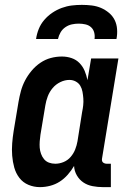

<svg xmlns="http://www.w3.org/2000/svg" viewBox="-20 -760 540 788"><path d="M144 8Q119 8 96.5 -1.5Q74 -11 59.5 -30Q45 -49 38.5 -72.5Q32 -96 30 -121Q28 -146 30 -171.5Q32 -197 36 -222L56 -342Q60 -365 66 -387Q72 -409 83 -430Q94 -451 110 -470Q126 -489 146 -502.5Q166 -516 188.5 -522Q211 -528 234 -528Q255 -528 274 -521.5Q293 -515 306.5 -501Q320 -487 327.5 -469Q335 -451 339 -431L354 -520H466L399 -111Q398 -107 398.5 -102Q399 -97 402 -94Q405 -91 409.5 -89.5Q414 -88 418 -88H435V8H402Q381 8 360 4Q339 0 322.5 -11Q306 -22 295.5 -40Q285 -58 284 -79Q273 -60 258 -43Q243 -26 225 -14.5Q207 -3 186 2.5Q165 8 144 8ZM207 -88Q224 -88 241 -95Q258 -102 270 -116Q282 -130 288.5 -146.5Q295 -163 298 -180L317 -300Q320 -314 321.5 -328Q323 -342 322 -356Q321 -370 318.5 -383.5Q316 -397 309.5 -408Q303 -419 291 -425.5Q279 -432 265 -432Q246 -432 227.5 -423Q209 -414 196 -398.5Q183 -383 176 -364.5Q169 -346 166 -327L146 -207Q144 -193 143 -179.5Q142 -166 143 -153.5Q144 -141 148.5 -128.5Q153 -116 161 -106.5Q169 -97 181 -92.5Q193 -88 207 -88ZM128 -600Q131 -621 139 -641Q147 -661 161.5 -678Q176 -695 194.5 -707.5Q213 -720 233.5 -727.5Q254 -735 274.5 -737.5Q295 -740 316 -740Q337 -740 357 -737.5Q377 -735 394.5 -727.5Q412 -720 427 -707.5Q442 -695 450.5 -678Q459 -661 460.5 -640.5Q462 -620 458 -600H368Q370 -614 366.5 -627Q363 -640 353.5 -648.5Q344 -657 330.5 -660Q317 -663 303 -663Q289 -663 275 -660Q261 -657 248.5 -648.5Q236 -640 228.5 -627Q221 -614 218 -600Z"/></svg>

Font: Iosevka Gothic
Style: Bold Italic
Weight: 700
Italic angle: -9°
Monospace: yes
Designer: Belleve Invis
Foundry: Belleve Invis
Version: Version 15.5.1; ttfautohint (v1.8.4)